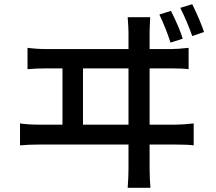

<svg xmlns="http://www.w3.org/2000/svg" viewBox="-20 -857 1040 923"><path d="M960.9 -703.1 904.3 -683.6Q878.9 -754.9 846.7 -819.3L904.3 -836.9Q943.4 -755.9 960.9 -703.1ZM858.4 -670.9 799.8 -652.3Q777.3 -721.7 746.1 -787.1L801.8 -804.7Q843.8 -720.7 858.4 -670.9ZM378.9 -257.8H597.7V-528.3H378.9ZM699.2 -257.8H824.2Q858.4 -257.8 911.1 -263.7V-158.2Q883.8 -162.1 824.2 -162.1H699.2V-48.8Q699.2 -5.9 703.1 45.9H593.8Q597.7 -5.9 597.7 -46.9V-162.1H168Q119.1 -162.1 76.2 -158.2V-263.7Q113.3 -257.8 168 -257.8H280.3V-528.3H205.1Q155.3 -528.3 112.3 -524.4V-627Q158.2 -621.1 205.1 -621.1H597.7V-700.2Q597.7 -722.7 593.8 -774.4H702.1Q699.2 -718.8 699.2 -700.2V-621.1H799.8Q834 -621.1 886.7 -627V-524.4Q858.4 -528.3 799.8 -528.3H699.2Z"/></svg>

Font: Gen Shin Gothic Monospace Medium
Style: Regular
Weight: 500
Designer: [Source Han Sans]
Ryoko NISHIZUKA  (kana & ideographs); Paul D. Hunt (Latin, Greek & Cyrillic); Wenlong ZHANG  (bopomofo
Version: Version 1.002.20150607